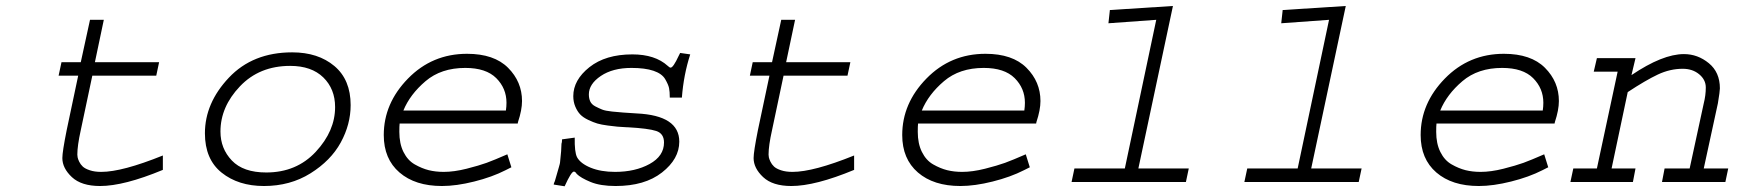

<svg xmlns="http://www.w3.org/2000/svg" viewBox="-20 -617 5899 651"><path d="M285.2 -549.8H332L301.8 -406.2H519.5L509.8 -360.4H293L253.9 -175.8Q242.2 -123 242.2 -92.8Q242.2 -88.9 243.2 -83.5Q244.1 -78.1 248.5 -68.8Q252.9 -59.6 260.7 -52.2Q268.6 -44.9 284.7 -39.6Q300.8 -34.2 323.2 -34.2Q394.5 -34.2 532.2 -89.8V-41Q400.4 13.7 319.3 13.7Q255.9 13.7 223.6 -16.6Q191.4 -46.9 191.4 -81.1Q191.4 -102.5 206.1 -175.8L245.1 -360.4H178.7L188.5 -406.2H253.9Z M970.7 -439.5Q1058.6 -439.5 1113.8 -393.1Q1168.9 -346.7 1168.9 -260.7Q1168.9 -195.3 1135.3 -133.8Q1101.6 -72.3 1032.7 -29.3Q963.9 13.7 875 13.7Q788.1 13.7 731.4 -31.7Q674.8 -77.1 674.8 -165Q674.8 -267.6 755.9 -353.5Q836.9 -439.5 970.7 -439.5ZM963.9 -393.6Q859.4 -393.6 793.5 -324.2Q727.5 -254.9 727.5 -170.9Q727.5 -113.3 766.1 -72.8Q804.7 -32.2 882.8 -32.2Q985.4 -32.2 1050.8 -102.5Q1116.2 -172.9 1116.2 -253.9Q1116.2 -315.4 1076.2 -354.5Q1036.1 -393.6 963.9 -393.6Z M1700.2 -93.8 1713.9 -49.8Q1713.9 -49.8 1708 -46.9L1694.3 -40Q1648.4 -16.6 1587.9 -1.5Q1527.3 13.7 1478.5 13.7Q1387.7 13.7 1334.5 -32.2Q1281.2 -78.1 1281.2 -159.2Q1281.2 -266.6 1363.3 -350.6Q1445.3 -434.6 1563.5 -434.6Q1655.3 -434.6 1702.6 -387.2Q1750 -339.8 1750 -274.4Q1750 -244.1 1736.3 -203.1L1735.4 -198.2H1335Q1334 -189.5 1334 -169.9Q1334 -129.9 1348.1 -101.6Q1362.3 -73.2 1386.2 -59.6Q1410.2 -45.9 1433.6 -40Q1457 -34.2 1484.4 -34.2Q1519.5 -34.2 1562 -44.9Q1604.5 -55.7 1629.9 -64.9Q1655.3 -74.2 1700.2 -93.8ZM1347.7 -242.2H1695.3Q1697.3 -255.9 1697.3 -268.6Q1697.3 -317.4 1662.6 -352.1Q1627.9 -386.7 1557.6 -386.7Q1475.6 -386.7 1422.9 -341.8Q1370.1 -296.9 1347.7 -242.2Z M2286.1 -437.5 2320.3 -432.6Q2297.9 -363.3 2292 -286.1H2251Q2251 -306.6 2248.5 -318.4Q2246.1 -330.1 2235.4 -348.6Q2224.6 -367.2 2195.8 -377Q2167 -386.7 2121.1 -386.7Q2057.6 -386.7 2017.1 -359.4Q1976.6 -332 1976.6 -296.9Q1976.6 -283.2 1981.4 -272.9Q1986.3 -262.7 1998.5 -256.3Q2010.7 -250 2021.5 -245.6Q2032.2 -241.2 2055.2 -238.8Q2078.1 -236.3 2093.3 -235.4Q2108.4 -234.4 2138.7 -232.4Q2283.2 -225.6 2283.2 -136.7Q2283.2 -78.1 2224.6 -32.2Q2166 13.7 2067.4 13.7Q2015.6 13.7 1982.4 0Q1949.2 -13.7 1935.5 -27.3Q1930.7 -35.2 1925.8 -35.2Q1917 -35.2 1894.5 14.6L1857.4 8.8Q1857.4 4.9 1861.3 -2.9Q1862.3 -5.9 1866.7 -21.5Q1871.1 -37.1 1875 -50.3Q1878.9 -63.5 1878.9 -66.4Q1883.8 -110.4 1883.8 -129.9Q1884.8 -131.8 1885.3 -137.2Q1885.7 -142.6 1885.7 -144.5L1928.7 -150.4Q1927.7 -101.6 1936.5 -84Q1948.2 -62.5 1982.9 -48.3Q2017.6 -34.2 2065.4 -34.2Q2133.8 -34.2 2182.6 -61Q2231.4 -87.9 2231.4 -133.8Q2231.4 -164.1 2205.1 -172.9Q2178.7 -181.6 2108.4 -185.5Q2106.4 -185.5 2105.5 -185.5Q2085 -186.5 2073.7 -187.5Q2062.5 -188.5 2040.5 -191.4Q2018.6 -194.3 2005.4 -198.2Q1992.2 -202.1 1974.6 -210.4Q1957 -218.8 1947.3 -229Q1937.5 -239.3 1930.7 -255.4Q1923.8 -271.5 1923.8 -291Q1923.8 -345.7 1978.5 -389.2Q2033.2 -432.6 2124 -432.6Q2201.2 -432.6 2244.1 -393.6Q2250 -387.7 2253.9 -387.7Q2262.7 -387.7 2281.2 -427.7Q2282.2 -429.7 2284.2 -433.6Z M2628.9 -549.8H2675.8L2645.5 -406.2H2863.3L2853.5 -360.4H2636.7L2597.7 -175.8Q2585.9 -123 2585.9 -92.8Q2585.9 -88.9 2586.9 -83.5Q2587.9 -78.1 2592.3 -68.8Q2596.7 -59.6 2604.5 -52.2Q2612.3 -44.9 2628.4 -39.6Q2644.5 -34.2 2667 -34.2Q2738.3 -34.2 2876 -89.8V-41Q2744.1 13.7 2663.1 13.7Q2599.6 13.7 2567.4 -16.6Q2535.2 -46.9 2535.2 -81.1Q2535.2 -102.5 2549.8 -175.8L2588.9 -360.4H2522.5L2532.2 -406.2H2597.7Z M3458 -93.8 3471.7 -49.8Q3471.7 -49.8 3465.8 -46.9L3452.1 -40Q3406.2 -16.6 3345.7 -1.5Q3285.2 13.7 3236.3 13.7Q3145.5 13.7 3092.3 -32.2Q3039.1 -78.1 3039.1 -159.2Q3039.1 -266.6 3121.1 -350.6Q3203.1 -434.6 3321.3 -434.6Q3413.1 -434.6 3460.4 -387.2Q3507.8 -339.8 3507.8 -274.4Q3507.8 -244.1 3494.1 -203.1L3493.2 -198.2H3092.8Q3091.8 -189.5 3091.8 -169.9Q3091.8 -129.9 3106 -101.6Q3120.1 -73.2 3144 -59.6Q3168 -45.9 3191.4 -40Q3214.8 -34.2 3242.2 -34.2Q3277.3 -34.2 3319.8 -44.9Q3362.3 -55.7 3387.7 -64.9Q3413.1 -74.2 3458 -93.8ZM3105.5 -242.2H3453.1Q3455.1 -255.9 3455.1 -268.6Q3455.1 -317.4 3420.4 -352.1Q3385.7 -386.7 3315.4 -386.7Q3233.4 -386.7 3180.7 -341.8Q3127.9 -296.9 3105.5 -242.2Z M3743.2 -583 3957 -596.7 3839.8 -45.9H4010.7L4001 0H3613.3L3623 -45.9H3793.9L3900.4 -549.8L3738.3 -538.1Z M4329.1 -583 4543 -596.7 4425.8 -45.9H4596.7L4586.9 0H4199.2L4209 -45.9H4379.9L4486.3 -549.8L4324.2 -538.1Z M5215.8 -93.8 5229.5 -49.8Q5229.5 -49.8 5223.6 -46.9L5210 -40Q5164.1 -16.6 5103.5 -1.5Q5043 13.7 4994.1 13.7Q4903.3 13.7 4850.1 -32.2Q4796.9 -78.1 4796.9 -159.2Q4796.9 -266.6 4878.9 -350.6Q4960.9 -434.6 5079.1 -434.6Q5170.9 -434.6 5218.3 -387.2Q5265.6 -339.8 5265.6 -274.4Q5265.6 -244.1 5252 -203.1L5251 -198.2H4850.6Q4849.6 -189.5 4849.6 -169.9Q4849.6 -129.9 4863.8 -101.6Q4877.9 -73.2 4901.9 -59.6Q4925.8 -45.9 4949.2 -40Q4972.7 -34.2 5000 -34.2Q5035.2 -34.2 5077.6 -44.9Q5120.1 -55.7 5145.5 -64.9Q5170.9 -74.2 5215.8 -93.8ZM4863.3 -242.2H5210.9Q5212.9 -255.9 5212.9 -268.6Q5212.9 -317.4 5178.2 -352.1Q5143.6 -386.7 5073.2 -386.7Q4991.2 -386.7 4938.5 -341.8Q4885.7 -296.9 4863.3 -242.2Z M5394.5 -419.9H5525.4L5511.7 -362.3Q5617.2 -433.6 5689.5 -433.6Q5736.3 -433.6 5773.9 -402.8Q5811.5 -372.1 5811.5 -317.4Q5811.5 -307.6 5804.7 -266.6L5756.8 -45.9H5839.8L5830.1 0H5615.2L5624 -45.9H5709L5756.8 -266.6Q5763.7 -293.9 5763.7 -320.3Q5763.7 -346.7 5741.2 -365.2Q5718.8 -383.8 5685.5 -383.8Q5642.6 -383.8 5601.1 -364.3Q5559.6 -344.7 5499 -304.7L5444.3 -45.9H5525.4L5516.6 0H5304.7L5314.5 -45.9H5394.5L5464.8 -374H5383.8Z"/></svg>

Font: Thabit-Oblique
Style: Oblique
Weight: 500
Designer: Regenerated by Nadim Shaikli
Foundry: MAK Alagha
Version: 0.01